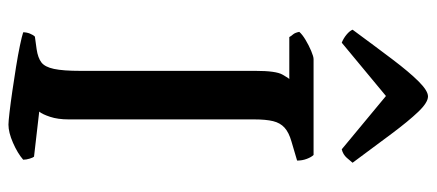

<svg xmlns="http://www.w3.org/2000/svg" viewBox="-302 -706 1008 443"><g transform="rotate(90 201.5 -484.0)"><path d="M267 0Q260 0 238.5 -2.5Q217 -5 189.5 -9Q162 -13 134 -17.5Q106 -22 84.5 -26.5Q63 -31 54 -34Q54 -42 57 -49.5Q60 -57 64 -61L93 -65Q113 -68 123.5 -76Q134 -84 138.5 -105Q143 -126 143 -166V-570Q143 -617 151.5 -632Q160 -647 162 -648H65Q63 -652 59 -656.5Q55 -661 53 -671Q59 -678 71.5 -685.5Q84 -693 97 -698.5Q110 -704 116 -704H337Q342 -699 346 -688.5Q350 -678 350 -666L306 -653Q285 -647 274 -637Q263 -627 259 -610.5Q255 -594 255 -567V-139Q255 -114 249 -96Q243 -78 237 -71L341 -59Q343 -57 345.5 -49Q348 -41 348 -34Q333 -21 309 -10.5Q285 0 267 0ZM78 -769Q68 -773 59.5 -780Q51 -787 48 -794Q87 -847 116.5 -886Q146 -925 167.5 -946.5Q189 -968 202 -968Q216 -968 237.5 -945.5Q259 -923 288.5 -883.5Q318 -844 355 -794Q351 -789 343.5 -780.5Q336 -772 324 -769L201 -871Z"/></g></svg>

Font: Texturina Medium 12pt Medium
Style: Regular
Weight: 500
Version: Version 1.002